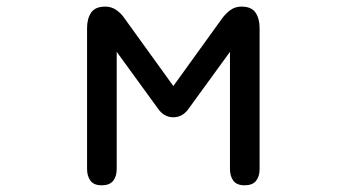

<svg xmlns="http://www.w3.org/2000/svg" viewBox="-20 -553 1040 576"><path d="M285.2 2.9Q261.7 2.9 251.5 -10.7Q241.2 -24.4 241.2 -45.9V-468.8Q241.2 -497.1 253.4 -515.1Q265.6 -533.2 295.9 -533.2Q314.5 -533.2 329.1 -522.9Q343.8 -512.7 353.5 -498L500 -294.9L646.5 -498Q657.2 -512.7 671.4 -522.9Q685.5 -533.2 704.1 -533.2Q734.4 -533.2 746.6 -515.1Q758.8 -497.1 758.8 -468.8V-45.9Q758.8 -23.4 748 -10.3Q737.3 2.9 713.9 2.9Q690.4 2.9 680.2 -10.7Q669.9 -24.4 669.9 -45.9V-397.5L544.9 -225.6Q527.3 -201.2 500 -201.2Q472.7 -201.2 455.1 -225.6L330.1 -397.5V-45.9Q330.1 -23.4 319.3 -10.3Q308.6 2.9 285.2 2.9Z"/></svg>

Font: Kosugi Maru
Style: Regular
Weight: 400
Designer: MOTOYA
Version: Version 4.002